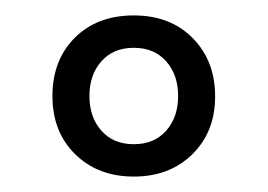

<svg xmlns="http://www.w3.org/2000/svg" viewBox="-20 -638 347 249"><path d="M259 -513Q259 -467 229.5 -438Q200 -409 153.5 -409Q107 -409 77.5 -438Q48 -467 48 -513.5Q48 -560 77 -589Q106 -618 153.5 -618Q201 -618 230 -588.5Q259 -559 259 -513ZM211 -513.5Q211 -541 195.5 -558.5Q180 -576 153.5 -576Q127 -576 111.5 -558.5Q96 -541 96 -513.5Q96 -486 111.5 -468.5Q127 -451 153.5 -451Q180 -451 195.5 -468.5Q211 -486 211 -513.5Z"/></svg>

Font: Flamenco
Style: Regular
Weight: 400
Designer: Luciano Vergara
Foundry: Luciano Vergara
Version: Version 1.003